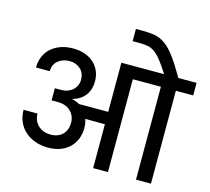

<svg xmlns="http://www.w3.org/2000/svg" viewBox="-133 -1144 1421 1302"><g transform="rotate(15 578.0 -493.5)"><path d="M628 0V-308L490 -309Q500 -280 500 -248Q500 -204 485.5 -168.5Q471 -133 444 -107.5Q417 -82 379.5 -68.5Q342 -55 296 -55Q246 -55 204.5 -70Q163 -85 133 -112Q103 -139 86.5 -176.5Q70 -214 70 -260H168Q168 -210 201.5 -177.5Q235 -145 289 -145Q343 -145 373.5 -176Q404 -207 404 -258Q404 -271 401.5 -284Q399 -297 393 -309H391V-313Q377 -338 350 -354.5Q323 -371 278 -371H237V-456H278Q307 -456 328.5 -464.5Q350 -473 364.5 -487Q379 -501 386.5 -519Q394 -537 394 -556Q394 -605 363 -632.5Q332 -660 287 -660Q239 -660 206.5 -633Q174 -606 174 -559H77Q77 -602 92.5 -637.5Q108 -673 136 -697.5Q164 -722 202.5 -735.5Q241 -749 287 -749Q332 -749 369 -736.5Q406 -724 432.5 -700.5Q459 -677 473.5 -644Q488 -611 488 -570Q488 -514 458.5 -473.5Q429 -433 371 -417V-415Q399 -409 423 -395H628V-740H928Q893 -795 867.5 -827Q842 -859 818.5 -875.5Q795 -892 769.5 -896.5Q744 -901 709 -901H664V-987H707Q759 -987 797.5 -980Q836 -973 871 -948Q906 -923 942.5 -874Q979 -825 1028 -740H1156V-652H1034V0H929V-652H732V0Z"/></g></svg>

Font: SVN-Poppins Medium
Style: Regular
Weight: 500
Designer: Ninad Kale (Devanagari), Jonny Pinhorn (Latin)
Foundry: Indian Type Foundry
Version: Version 3.002 2017; ttfautohint (v1.8.3)